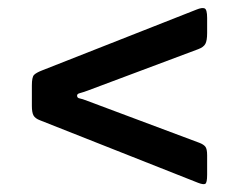

<svg xmlns="http://www.w3.org/2000/svg" viewBox="-20 -628 600 482"><path d="M200 -374.5 480.5 -269.5Q491 -265.5 495.5 -259.8Q500 -254 500 -238.5V-189.5Q500 -169 495.2 -166.5Q490.5 -164 477.5 -169L80.5 -326Q68.5 -330.5 64.2 -338Q60 -345.5 60 -362.5V-413.5Q60 -434.5 65.5 -440Q71 -445.5 85 -451L473.5 -604Q487 -609.5 493.5 -607Q500 -604.5 500 -583V-545Q500 -526 495.5 -517.8Q491 -509.5 477.5 -504.5L200 -400.5Q187.5 -396 180.5 -394.2Q173.5 -392.5 173.5 -388Q173.5 -382 179.8 -381Q186 -380 200 -374.5Z"/></svg>

Font: Besley* Condensed Heavy
Style: Regular
Weight: 800
Width: 3
Designer: Owen Earl
Foundry: indestructible type*
Version: Version 3.000; ttfautohint (v1.8.3)